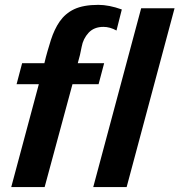

<svg xmlns="http://www.w3.org/2000/svg" viewBox="-20 -755 725 775"><path d="M684.6 -721.7H549.8L356.4 0H491.2ZM471.7 -716.8C437.2 -729.2 405.6 -735.4 377 -735.4C356.8 -735.4 338.5 -733.9 322.3 -731C306 -728 291.7 -723.6 279.3 -717.8C266.9 -711.9 255.9 -704.8 246.1 -696.3C236.3 -687.8 227.9 -678.4 220.7 -668C213.5 -657.6 207 -646.2 201.2 -633.8C195.3 -621.4 190.1 -608.1 185.5 -593.8L171.9 -548.8C167.3 -533.2 163.1 -516.9 159.2 -500H69.3L46.9 -415H136.7L25.4 0H160.2L272.5 -415H377.9L400.4 -500H293.9C300.5 -522.1 305.7 -544.1 309.6 -565.9C313.5 -587.7 322.8 -606.6 337.4 -622.6C352.1 -638.5 372.1 -646.5 397.5 -646.5C415 -646.5 432.6 -641.6 450.2 -631.8Z"/></svg>

Font: FreeUniversal
Style: BoldItalic
Weight: 700
Italic angle: -11°
Version: Version 1.001